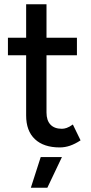

<svg xmlns="http://www.w3.org/2000/svg" viewBox="-20 -676 424 896"><path d="M259 12Q184 12 143 -26.5Q102 -65 102 -137V-656H197V-151Q197 -114 215.5 -94.5Q234 -75 269 -75Q279 -75 291 -79Q303 -83 320 -95L356 -21Q330 -4 306.5 4Q283 12 259 12ZM17 -418V-500H339V-418ZM124 200 170 57H269L201 200Z"/></svg>

Font: Figtree Light Medium
Style: Regular
Weight: 500
Version: Version 2.001;gftools[0.9.30]